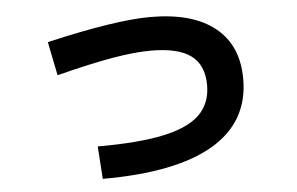

<svg xmlns="http://www.w3.org/2000/svg" viewBox="-45 -620 1090 704"><g transform="rotate(-5 500.0 -268.0)"><path d="M717 -289Q717 -363 670 -398Q623 -433 523 -433Q463 -433 381.5 -419Q300 -405 174 -373L149 -497Q403 -556 531 -556Q686 -556 768.5 -490Q851 -424 851 -300Q851 -142 713.5 -61Q576 20 306 20L298 -100Q449 -100 540.5 -119.5Q632 -139 674.5 -180.5Q717 -222 717 -289Z"/></g></svg>

Font: Enso
Style: Bold
Weight: 700
Designer: Coji Morishita
Foundry: UNDERFOREST DESIGN
Version: Version 1.000